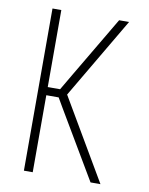

<svg xmlns="http://www.w3.org/2000/svg" viewBox="-83 -796 666 857"><g transform="rotate(10 250.0 -367.5)"><path d="M85 0V-735H125V-386H181L225 -461L387 -735H432L216 -368L432 0H387L206 -306L181 -349H125V0Z"/></g></svg>

Font: Iosevka SS18 Extralight
Style: Regular
Weight: 200
Monospace: yes
Designer: Belleve Invis
Foundry: Belleve Invis
Version: Version 25.1.1; ttfautohint (v1.8.4)